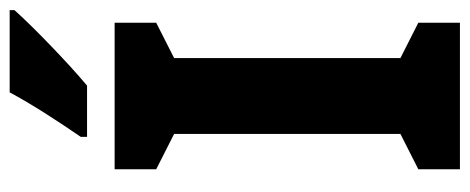

<svg xmlns="http://www.w3.org/2000/svg" viewBox="-307 -715 971 397"><g transform="rotate(-90 178.5 -516.5)"><path d="M356 -972V-982H186C162 -937 127 -883 94 -835V-822H200C249 -863 324 -936 356 -972ZM330 -51V-137L257 -174V-642L330 -679V-765H27V-679L100 -642V-174L27 -137V-51Z"/></g></svg>

Font: Noto Sans Tamil UI Condensed ExtraBold
Style: Regular
Weight: 800
Width: 3
Designer: Jelle Bosma - Monotype Design Team
Foundry: Monotype Imaging Inc.
Version: Version 2.004